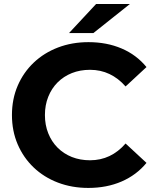

<svg xmlns="http://www.w3.org/2000/svg" viewBox="-20 -921 764 953"><path d="M418.4 11.8Q336.8 11.8 267.4 -14.7Q198 -41.2 147 -89.9Q96.1 -138.6 67.7 -204.7Q39.3 -270.8 39.3 -350Q39.3 -429.2 67.7 -495.3Q96.1 -561.4 147.3 -610.1Q198.6 -658.8 268 -685.3Q337.4 -711.8 419 -711.8Q509.9 -711.8 583.7 -680.3Q657.5 -648.8 707.1 -588.1L603.3 -491.9Q567.5 -532.7 523.3 -553.6Q479.2 -574.5 426.8 -574.5Q377.7 -574.5 336.8 -558.3Q296 -542 266 -512.1Q236.1 -482.2 219.6 -440.9Q203 -399.7 203 -350Q203 -300.3 219.6 -259.1Q236.1 -217.8 266 -187.9Q296 -158 336.8 -141.7Q377.7 -125.5 426.8 -125.5Q479.2 -125.5 523.3 -146.4Q567.5 -167.3 603.3 -208.7L707.1 -112.5Q657.5 -52.2 583.7 -20.2Q509.9 11.8 418.4 11.8ZM322.7 -757 457.1 -901.3H625L443.7 -757Z"/></svg>

Font: Montserrat Thin
Style: Regular
Weight: 100
Designer: Julieta Ulanovsky
Foundry: Julieta Ulanovsky
Version: Version 9.000